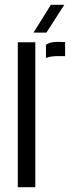

<svg xmlns="http://www.w3.org/2000/svg" viewBox="-20 -775 306 795"><path d="M53.7 0V-600H126.2V0ZM170.3 -535.1V-589.8Q187.4 -601.6 217.3 -601.6Q225.9 -601.6 234.8 -601.2Q243.6 -600.8 249.6 -600.6V-542.6H218.1Q189.2 -542.6 170.3 -535.1ZM118.8 -640 190.7 -755.2H246.3L172.1 -640Z"/></svg>

Font: Big Shoulders Stencil Thin
Style: Regular
Weight: 100
Designer: Patric King
Foundry: XO Type Co
Version: Version 2.001